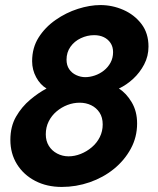

<svg xmlns="http://www.w3.org/2000/svg" viewBox="-20 -730 623 759"><path d="M224 9Q165 9 119 -15Q73 -39 47 -81Q21 -123 21 -177Q21 -230 43.5 -269Q66 -308 99.5 -336Q133 -364 164 -380Q139 -395 123 -424.5Q107 -454 107 -488Q107 -541 132.5 -581.5Q158 -622 199.5 -651Q241 -680 288 -695Q335 -710 377 -710Q424 -710 467.5 -691Q511 -672 539 -635.5Q567 -599 567 -546Q567 -508 550 -475.5Q533 -443 506.5 -418.5Q480 -394 450 -380Q479 -362 500.5 -326Q522 -290 522 -242Q522 -188 497 -142Q472 -96 430 -62Q388 -28 334.5 -9.5Q281 9 224 9ZM251 -112Q275 -112 299 -121.5Q323 -131 343 -148Q363 -165 374.5 -188Q386 -211 386 -238Q386 -266 373.5 -285Q361 -304 340.5 -314Q320 -324 295 -324Q270 -324 246.5 -315Q223 -306 203.5 -289.5Q184 -273 172.5 -250Q161 -227 161 -199Q161 -173 173 -153.5Q185 -134 206 -123Q227 -112 251 -112ZM317 -425Q335 -425 354.5 -431.5Q374 -438 390.5 -451Q407 -464 417 -482.5Q427 -501 427 -524Q427 -545 417 -560Q407 -575 390.5 -583Q374 -591 352 -591Q325 -591 299.5 -579Q274 -567 258.5 -545Q243 -523 243 -494Q243 -472 253.5 -456.5Q264 -441 281.5 -433Q299 -425 317 -425Z"/></svg>

Font: Raleway Thin
Style: Bold Italic
Weight: 700
Italic angle: -12°
Version: Version 4.026